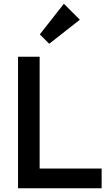

<svg xmlns="http://www.w3.org/2000/svg" viewBox="-20 -1002 590 1022"><path d="M76 0H521V-105H191V-700H76ZM192 -819 242 -769 405 -897 320 -982Z"/></svg>

Font: MV Cash Medium
Style: Regular
Weight: 500
Designer: Rodrigo Fuenzalida
Foundry: fragTYPE
Version: Version 1.100;Glyphs 3.1.2 (3151)